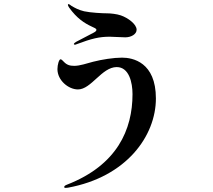

<svg xmlns="http://www.w3.org/2000/svg" viewBox="-20 -856 1040 936"><path d="M345 -638C347 -638 351 -639 355 -641C427 -668 464 -677 515 -677C530 -677 573 -674 591 -674C619 -674 646 -689 646 -711C646 -738 604 -769 569 -781C549 -788 518 -791 503 -791C480 -791 422 -794 390 -801C362 -808 346 -817 329 -827C324 -831 317 -836 314 -836C312 -836 311 -835 311 -832C311 -830 313 -825 317 -819C355 -766 392 -743 426 -727C441 -720 450 -717 450 -710C450 -707 447 -702 437 -697L351 -652C344 -648 340 -644 340 -641C340 -640 342 -638 345 -638ZM311 59C597 7 740 -194 740 -376C740 -553 627 -575 575 -575C534 -575 477 -566 434 -555C403 -547 370 -535 342 -535C321 -535 306 -539 291 -555C285 -561 280 -567 275 -567C268 -567 260 -541 260 -519C260 -464 314 -420 360 -420C425 -420 476 -529 549 -529C609 -529 626 -454 626 -397C626 -224 551 -51 307 44C297 48 293 51 293 56C293 58 295 60 299 60C301 60 304 60 311 59Z"/></svg>

Font: Shippori Mincho OTF
Style: Bold
Weight: 800
Designer: FONTDASU
Foundry: FONTDASU / Google Inc. / but / Adobe
Version: Version 3.300;hotconv 1.0.109;makeotfexe 2.5.65596